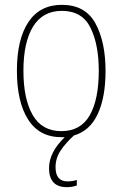

<svg xmlns="http://www.w3.org/2000/svg" viewBox="-20 -558 507 795"><path d="M257 217Q279 217 298 210V187Q281 193 259 193Q210 193 210 134Q210 97 231 65.5Q252 34 286 3Q352 -16 384.5 -85.5Q417 -155 417 -264Q417 -385 375 -461.5Q333 -538 236 -538Q145 -538 97.5 -466.5Q50 -395 50 -265Q50 -136 96.5 -63Q143 10 234 10Q241 10 248 10Q183 73 183 138Q183 217 257 217ZM236 -513Q320 -513 354.5 -443.5Q389 -374 389 -265Q389 -146 351.5 -80.5Q314 -15 234 -15Q154 -15 115.5 -81.5Q77 -148 77 -265Q77 -383 117 -448Q157 -513 236 -513Z"/></svg>

Font: Noto Sans Display SemiCondensed Thin
Style: Regular
Weight: 250
Width: 4
Designer: Monotype Design team
Foundry: Monotype Imaging Inc.
Version: 1.000